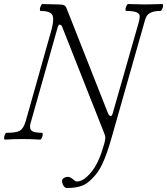

<svg xmlns="http://www.w3.org/2000/svg" viewBox="-25 -688 827 950"><path d="M306.2 242.2Q296.4 242.2 289.3 231Q282.2 219.7 282.2 206.1Q282.2 198.2 291.3 192.6Q300.3 187 310.1 187Q322.3 187 335 198.2Q348.1 210 355 210Q380.4 210 406.2 185.5Q432.1 161.1 449.2 130.1Q466.3 99.1 477.1 66.9L491.2 22Q496.1 3.4 496.1 -6.8Q496.1 -17.1 485.8 -41L282.2 -556.2Q279.3 -565.9 269 -565.9Q264.2 -565.9 259.8 -550.8L128.9 -87.9Q118.2 -57.6 128.7 -44.2Q139.2 -30.8 183.1 -30.8Q187 -29.3 186.5 -22Q186 -14.6 181.9 -5.9Q177.7 2.9 173.8 2.9Q130.9 0 85.9 0Q42 0 -1 2.9Q-4.9 1.5 -4.6 -5.9Q-4.4 -13.2 -0.7 -22Q2.9 -30.8 6.8 -30.8Q55.7 -30.8 73.5 -41.5Q91.3 -52.2 102.1 -87.9L231 -544.9Q244.6 -598.6 232.4 -616.2Q220.2 -633.8 175.8 -633.8Q171.9 -635.3 172.4 -642.8Q172.9 -650.4 177 -659.2Q181.2 -668 185.1 -668Q198.2 -668 225.1 -667Q252 -666 265.1 -666Q284.7 -666 293 -661.4Q301.3 -656.7 305.2 -645L508.8 -128.9Q515.1 -113.8 522.9 -113.8Q529.3 -113.8 533.2 -128.9L661.1 -576.2Q666.5 -595.2 666.3 -607.9Q666 -620.6 650.4 -627.2Q634.8 -633.8 599.1 -633.8Q595.2 -635.3 595.9 -642.8Q596.7 -650.4 600.8 -659.2Q605 -668 608.9 -668Q664.6 -666 693.8 -666Q721.2 -666 778.8 -668Q782.7 -666.5 782 -658.9Q781.2 -651.4 777.1 -642.6Q772.9 -633.8 769 -633.8Q740.2 -633.8 723.9 -626.7Q707.5 -619.6 700.9 -608.6Q694.3 -597.7 689 -576.2L526.9 -5.9Q504.4 74.7 480.2 125.5Q456.1 176.3 414.1 210.9Q379.9 242.2 306.2 242.2Z"/></svg>

Font: Junicode SmCond Light
Style: Italic
Weight: 300
Width: 4
Italic angle: -11°
Designer: Peter S. Baker
Version: Version 2.206